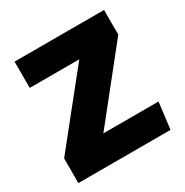

<svg xmlns="http://www.w3.org/2000/svg" viewBox="-129 -637 717 744"><g transform="rotate(-30 229.0 -265.5)"><path d="M434.6 -531.2V-421L193.2 -118.4H440L425.4 0H13V-110.4L255.8 -413.6H34.2V-531.2Z"/></g></svg>

Font: Firava
Style: Regular
Weight: 400
Designer: Carrois Corporate & Edenspiekermann AG
Foundry: Greg Finn Gibson
Version: Version 5.000